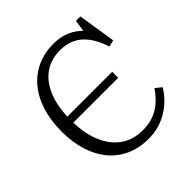

<svg xmlns="http://www.w3.org/2000/svg" viewBox="-190 -871 1038 1038"><g transform="rotate(-45 329.5 -351.5)"><path d="M369 13Q295 13 237.5 -13.5Q180 -40 141 -88Q102 -136 82 -202Q62 -268 62 -346Q62 -433 84 -501.5Q106 -570 146.5 -617.5Q187 -665 243 -690Q299 -715 366 -715Q422 -715 462.5 -696.5Q503 -678 530 -650L540 -716H574L608 -499L570 -490Q549 -554 519.5 -592Q490 -630 452.5 -647.5Q415 -665 367 -665Q302 -665 252.5 -633Q203 -601 174 -538Q145 -475 141 -383H484V-337H141Q143 -249 171.5 -182.5Q200 -116 252 -79Q304 -42 378 -42Q422 -42 458 -54.5Q494 -67 525 -93Q556 -119 583 -159L618 -131Q599 -99 572.5 -72.5Q546 -46 514.5 -27Q483 -8 446.5 2.5Q410 13 369 13Z"/></g></svg>

Font: Literata 18pt Light
Style: Regular
Weight: 300
Designer: Latin by Veronika Burian and Jose Scaglione. Greek by Irene Vlachou. Cyrillic by Vera Evstafieva.
Foundry: TypeTogether
Version: Version 3.103;gftools[0.9.29]